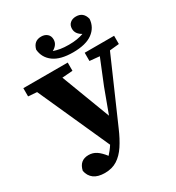

<svg xmlns="http://www.w3.org/2000/svg" viewBox="-222 -1022 1132 1233"><g transform="rotate(-30 344.0 -405.0)"><path d="M464 -596V-657H682V-596L612 -589L410 -127Q383 -64 352.5 -18Q322 28 283.5 52.5Q245 77 192 77Q140 77 111 55.5Q82 34 74 -6Q89 -76 156 -76Q188 -76 213.5 -59Q239 -42 266 -7Q277 -19 288.5 -33.5Q300 -48 310 -64L73 -591L9 -596V-657H338V-596L260 -590L397 -229L463 -407L537 -589ZM402 -696Q308 -696 258.5 -732.5Q209 -769 204 -830Q218 -887 273 -887Q300 -887 317 -872Q334 -857 334 -831Q334 -810 322.5 -794.5Q311 -779 292 -769Q314 -761 340.5 -756.5Q367 -752 402 -752Q437 -752 463.5 -756.5Q490 -761 512 -769Q493 -779 481.5 -794.5Q470 -810 470 -831Q470 -857 487 -872Q504 -887 531 -887Q586 -887 600 -830Q596 -769 546.5 -732.5Q497 -696 402 -696Z"/></g></svg>

Font: Source Serif 4 SmText
Style: Bold
Weight: 700
Designer: Frank Grießhammer
Foundry: Adobe
Version: Version 4.005;hotconv 1.1.0;makeotfexe 2.6.0